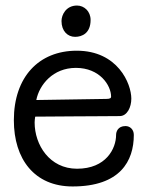

<svg xmlns="http://www.w3.org/2000/svg" viewBox="-20 -660 531 693"><path d="M111 -299C122 -354 171 -415 254 -415C340 -415 381 -352 381 -311C381 -306 377 -303 364 -303ZM107 -239C138 -239 222 -240 248 -240C312 -240 371 -241 412 -241C439 -241 454 -273 454 -304C454 -358 405 -477 257 -477C120 -477 30 -382 30 -226C30 -86 104 13 242 13C414 13 463 -79 463 -173C463 -193 449 -205 433 -205C405 -205 399 -184 399 -173C399 -124 363 -51 258 -51C159 -51 105 -137 105 -218C105 -224 106 -232 107 -239ZM202 -584C202 -548 224 -527 251 -527C276 -527 307 -540 307 -588C307 -619 284 -640 258 -640C218 -640 202 -606 202 -584Z"/></svg>

Font: Life Savers
Style: Bold
Weight: 700
Designer: Pablo Impallari, Rodrigo Fuenzalida, Brenda Gallo
Foundry: Pablo Impallari, Rodrigo Fuenzalida, Brenda Gallo
Version: Version 3.000